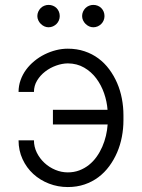

<svg xmlns="http://www.w3.org/2000/svg" viewBox="-20 -750 577 780"><path d="M255.3 -552.2Q292.3 -552.2 323.5 -541.7Q354.8 -531.2 379.8 -512.6Q404.8 -494 423.8 -468.4Q442.8 -442.8 455.8 -412.8Q468.8 -382.8 475.1 -349.4Q481.5 -316.1 481.5 -281.6V-261.7Q481.5 -227.6 475.1 -194.2Q468.8 -160.9 455.8 -130.7Q442.8 -100.5 423.8 -74.8Q404.8 -49 379.8 -30.2Q354.8 -11.4 323.5 -0.7Q292.3 9.9 255.3 9.9Q215.2 9.9 179 -4.1Q142.8 -18.1 115.2 -43.3Q87.7 -68.5 71.6 -103.5Q55.4 -138.5 55.4 -180H117.9Q117.9 -153.4 129.6 -129.8Q141.3 -106.2 160.7 -88.2Q180 -70.3 204.7 -60Q229.4 -49.7 255.3 -49.7Q280.9 -49.7 302.4 -57.9Q323.9 -66.1 341.4 -80.1Q359 -94.1 372.5 -113.1Q386 -132.1 395.4 -153.6Q404.8 -175.1 410.3 -198.3Q415.8 -221.6 417.3 -244.3H195V-304H416.9Q414.4 -337.7 402.9 -371.1Q391.3 -404.5 371.1 -431.5Q350.9 -458.5 321.9 -475.3Q293 -492.2 255.3 -492.5Q232.2 -492.2 207.9 -483.5Q183.6 -474.8 163.5 -459.3Q143.5 -443.9 130.7 -422.8Q117.9 -401.6 117.9 -376.4H55.4Q55.4 -401.6 63.6 -424.5Q71.7 -447.4 86.1 -467Q100.5 -486.5 119.9 -502.3Q139.2 -518.1 161.4 -529.1Q183.6 -540.1 207.6 -546.2Q231.5 -552.2 255.3 -552.2ZM313.6 -684.7Q313.6 -694.2 317.3 -702.6Q321 -710.9 327.2 -717.2Q333.5 -723.4 341.8 -726.7Q350.1 -730.1 359 -730.1Q368.6 -730.1 377 -726.7Q385.3 -723.4 391.5 -717.2Q397.7 -710.9 401.1 -702.6Q404.5 -694.2 404.5 -684.7Q404.5 -675.8 401.1 -667.4Q397.7 -659.1 391.5 -652.9Q385.3 -646.7 377 -642.9Q368.6 -639.2 359 -639.2Q350.1 -639.2 342 -642.9Q333.8 -646.7 327.4 -653.1Q321 -659.4 317.3 -667.6Q313.6 -675.8 313.6 -684.7ZM131.7 -684.7Q131.7 -694.2 135.5 -702.6Q139.2 -710.9 145.4 -717.2Q151.6 -723.4 160 -726.7Q168.3 -730.1 177.2 -730.1Q186.8 -730.1 195.1 -726.7Q203.5 -723.4 209.7 -717.2Q215.9 -710.9 219.3 -702.6Q222.7 -694.2 222.7 -684.7Q222.7 -675.8 219.3 -667.4Q215.9 -659.1 209.7 -652.9Q203.5 -646.7 195.1 -642.9Q186.8 -639.2 177.2 -639.2Q168.3 -639.2 160.2 -642.9Q152 -646.7 145.6 -653.1Q139.2 -659.4 135.5 -667.6Q131.7 -675.8 131.7 -684.7Z"/></svg>

Font: Inter P Light
Style: Regular
Weight: 300
Designer: Rasmus Andersson
Foundry: rsms
Version: Version 3.018;git-588b23468